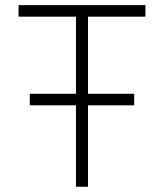

<svg xmlns="http://www.w3.org/2000/svg" viewBox="-20 -713 626 733"><path d="M93.8 -311V-355H270V-649.4H50.8V-693.4H535.2V-649.4H315.9V-355H492.2V-311H315.9V0H270V-311Z"/></svg>

Font: Cascadia Code NF ExtraLight
Style: Regular
Weight: 200
Monospace: yes
Designer: Aaron Bell
Foundry: Saja Typeworks
Version: Version 2404.023; ttfautohint (v1.8.4)